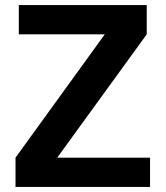

<svg xmlns="http://www.w3.org/2000/svg" viewBox="-20 -735 653 755"><path d="M570 0H41V-115L392 -600H54V-715H557V-600L205 -115H570Z"/></svg>

Font: Wix Madefor Text
Style: Bold
Weight: 700
Designer: Dalton Maag Ltd
Foundry: Dalton Maag Ltd
Version: Version 3.100